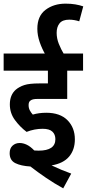

<svg xmlns="http://www.w3.org/2000/svg" viewBox="-20 -916 477 1054"><path d="M214 -209Q169 -209 126 -192Q90 -219 62 -257Q34 -295 34 -343Q34 -395 67 -424Q86 -440 113.5 -449Q141 -458 195 -458H243V-528H0V-622H436V-528H349V-373H189Q170 -373 161 -370.5Q152 -368 146 -363Q137 -356 137 -339Q137 -323 143.5 -310.5Q150 -298 160 -287Q194 -297 234 -297Q310 -297 350.5 -256Q391 -215 391 -151Q391 -94 359.5 -56.5Q328 -19 263 -8Q318 18 371 37L327 118Q278 91 232.5 60Q187 29 147 -2Q95 -5 64 -20.5Q33 -36 33 -75Q33 -102 49 -116.5Q65 -131 88 -131Q107 -131 127 -121.5Q147 -112 168 -90Q180 -89 192 -89Q284 -89 284 -152Q284 -178 267.5 -193.5Q251 -209 214 -209ZM230 -615Q211 -647 198 -684.5Q185 -722 185 -758Q185 -828 230 -862Q275 -896 340 -896Q369 -896 393 -892Q417 -888 437 -881L415 -799Q387 -808 360 -808Q323 -808 307 -788Q291 -768 291 -736Q291 -705 303 -675Q315 -645 333 -615Z"/></svg>

Font: Noto Sans Condensed SemiBold
Style: Regular
Weight: 600
Width: 3
Designer: Monotype Design Team
Foundry: Monotype Imaging Inc.
Version: Version 2.013; ttfautohint (v1.8.4.7-5d5b)